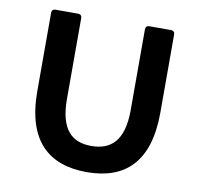

<svg xmlns="http://www.w3.org/2000/svg" viewBox="-73 -702 823 791"><g transform="rotate(10 338.0 -306.5)"><path d="M81.1 -282.2C81.1 -75.2 178.7 11.7 338.9 11.7C499 11.7 595.7 -75.2 595.7 -282.2V-609.4C595.7 -619.1 589.8 -625 580.1 -625H489.3C479.5 -625 473.6 -619.1 473.6 -609.4V-271.5C473.6 -141.6 419.9 -97.7 338.9 -97.7C258.8 -97.7 207 -141.6 207 -271.5V-609.4C207 -619.1 201.2 -625 191.4 -625H96.7C86.9 -625 81.1 -619.1 81.1 -609.4Z"/></g></svg>

Font: Ed Sans Neue SemiBold
Style: Regular
Weight: 600
Designer: Stephen Hutchings
Version: Version 1.004;PS 001.004;hotconv 1.0.88;makeotf.lib2.5.64775